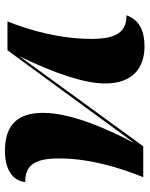

<svg xmlns="http://www.w3.org/2000/svg" viewBox="64 -650 591 758"><g transform="rotate(-90 359.0 -270.5)"><path d="M556 5C617 5 661 -16 678 -66C614 -66 585 -103 585 -204C585 -327 618 -447 654 -536H540L173 -34C222 -127 293 -278 293 -396C293 -496 245 -546 143 -546C52 -546 22 -501 20 -466C85 -466 113 -431 113 -333C113 -208 75 -90 39 0H161L516 -488C446 -344 409 -229 409 -150C409 -44 468 5 556 5Z"/></g></svg>

Font: Noto Serif Display ExtraBold
Style: Regular
Weight: 800
Designer: Monotype Design Team
Foundry: Monotype Imaging Inc.
Version: Version 2.009